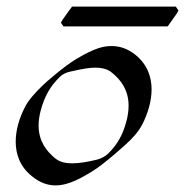

<svg xmlns="http://www.w3.org/2000/svg" viewBox="-20 -562 561 582"><path d="M520.9 -530.3 512.8 -542H198.3C195.9 -538.6 193.4 -534.7 189.9 -530.8L180.6 -517.6C170.7 -504.4 166.3 -497.1 164.7 -493.2L172.5 -481.9H487.9C490 -484.4 492.9 -487.8 495.5 -492.2L504.9 -505.4C513.2 -516.1 518.5 -524.9 520.9 -530.3ZM194.1 -345.2C235.8 -355 256.3 -356.9 268.5 -356.9C289.1 -356.9 307.4 -352.5 320.4 -340.8C346.6 -319.4 369.8 -289 369.8 -241.4C369.8 -227.2 367.7 -211.4 363 -193.8C352 -152.8 336.2 -124.5 307.6 -96.2C299 -87.9 285.3 -80.6 273.9 -78.1C247.8 -71.8 222.1 -66.9 198.6 -66.9C178.6 -66.9 160.6 -70.8 146.7 -82.5C120.7 -104.1 97 -134.1 97 -181.6C97 -195.3 99 -210.6 103.5 -227.5C114.9 -270 132.5 -301.3 162.1 -329.6C170.2 -337.9 182.2 -342.8 194.1 -345.2ZM360.9 -124C380.8 -141.6 399.6 -162.6 410.4 -183.1C419.4 -200.2 427 -219.2 432.2 -238.8C436.8 -255.8 439.5 -273.5 439.5 -291C439.5 -329.2 426.4 -366.9 390.3 -396C366.6 -415 342.2 -422.4 318.8 -422.4C296.8 -422.4 270.5 -418.9 209.9 -382.3C175.6 -361.8 120.9 -314.5 109 -302.7C87.9 -282.2 68 -260.7 57.1 -240.2C48.1 -223.1 40.2 -204.6 34.9 -184.6C30.3 -167.7 27.6 -150.1 27.6 -132.6C27.6 -94.4 40.7 -56.6 76.8 -27.8C100.4 -8.3 124.6 0 148 0C191 0 231.1 -25.9 257.1 -41C296.9 -65.4 352.6 -116.7 360.9 -124Z"/></svg>

Font: Pierce
Style: Oblique
Weight: 400
Italic angle: -15°
Version: Version 0.2.0